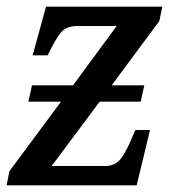

<svg xmlns="http://www.w3.org/2000/svg" viewBox="-20 -556 530 576"><path d="M0 0 8 -42 163 -251H65L76 -300H199L330 -478H213Q177 -478 160.5 -456Q144 -434 125 -394L123 -390H78L118 -536H467L458 -493L315 -300H413L402 -251H279L135 -58H296Q328 -58 345.5 -84Q363 -110 376 -143L386 -166H430L390 0Z"/></svg>

Font: Noto Serif SemiCondensed Medium
Style: Italic
Weight: 500
Width: 4
Italic angle: -12°
Designer: Monotype Design Team
Foundry: Monotype Imaging Inc.
Version: Version 2.013